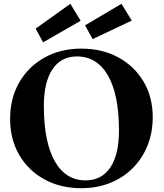

<svg xmlns="http://www.w3.org/2000/svg" viewBox="-20 -971 858 1007"><path d="M406 16Q297 16 212.5 -30.5Q128 -77 80.5 -159Q33 -241 33 -347Q33 -455 80.5 -538Q128 -621 212.5 -668.5Q297 -716 406 -716Q516 -716 600.5 -670Q685 -624 733 -543Q781 -462 781 -357Q781 -275 753.5 -207Q726 -139 676 -89Q626 -39 557.5 -11.5Q489 16 406 16ZM429 -25Q513 -25 558.5 -92.5Q604 -160 604 -286Q604 -474 546.5 -574.5Q489 -675 383 -675Q300 -675 255 -607.5Q210 -540 210 -415Q210 -227 267 -126Q324 -25 429 -25ZM206 -749 167 -821 349 -951 403 -862ZM466 -766 426 -838 617 -951 671 -863Z"/></svg>

Font: Wittgenstein Extrabold
Style: Regular
Weight: 800
Designer: Jörg Drees
Foundry: Jörg Drees
Version: Version 1.303; ttfautohint (v1.8.4.7-5d5b)